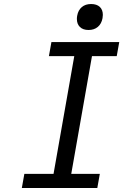

<svg xmlns="http://www.w3.org/2000/svg" viewBox="-20 -934 640 954"><path d="M101 -70H246L349 -655H223L235.5 -725H572.5L560 -655H437L334 -70H476L463.5 0H88.5ZM362 -840Q362 -848 363.5 -856Q368.5 -883.5 386.5 -898.8Q404.5 -914 432.5 -914Q460.5 -914 475.8 -899.8Q491 -885.5 491 -860Q491 -852.5 489.5 -844Q484.5 -816 466.2 -800.5Q448 -785 420 -785Q392.5 -785 377.2 -799.8Q362 -814.5 362 -840Z"/></svg>

Font: JuliaMono Italic
Style: Regular
Weight: 400
Italic angle: -9°
Monospace: yes
Designer: cormullion
Foundry: corm
Version: Version 0.049; ttfautohint (v1.8.4)